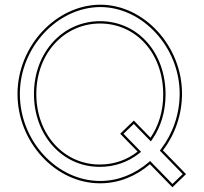

<svg xmlns="http://www.w3.org/2000/svg" viewBox="-20 -760 866 817"><path d="M54.5 -360C54.5 -156 215.5 20 405.5 20C406 20 406.6 20 407.1 20C485.8 20 559.2 -10.7 618 -61.2L685.5 8L713.5 37L771.5 -19L743.5 -48L673.3 -119.9C724.3 -187.1 754.5 -271.3 754.5 -361.9C754.5 -563.1 593.9 -740 406.5 -740C218.5 -739 54.5 -564 54.5 -360ZM134.5 -360C134.5 -532 252.5 -660 406.5 -660C560.8 -659 674.5 -532.2 674.5 -357.8C674.5 -286.8 654.6 -223.6 620.5 -174L577.5 -218L549.5 -247L491.5 -191L519.5 -162L565.5 -114.9C521.2 -80 466.2 -60 405.5 -60C404.9 -60 404.3 -60 403.7 -60C251.6 -60 134.5 -188.7 134.5 -360ZM64.5 -360C64.5 -559 224.8 -729 406.5 -730C587.5 -730 744.5 -558.2 744.5 -361.9C744.5 -273.5 715.1 -191.5 665.3 -126L660.1 -119.1L736.3 -41.1L757.4 -19.2L713.7 22.9L692.7 1L618.6 -74.9L611.5 -68.7C554.2 -19.7 483.2 10 407.1 10C406.5 10 406.1 10 405.5 10C221.8 10 64.5 -160.9 64.5 -360ZM124.5 -360C124.5 -184.1 245.3 -50 403.7 -50C404.3 -50 405 -50 405.5 -50C468.4 -50 525.7 -70.8 571.7 -107.1L580.4 -113.9L526.7 -168.9L505.6 -190.8L549.3 -232.9L570.3 -211L621.9 -158.3L628.7 -168.3C664.1 -219.8 684.5 -284.9 684.5 -357.8C684.5 -536.6 567.1 -669 406.5 -670C246.3 -670 124.5 -536.6 124.5 -360Z"/></svg>

Font: Nordica Advanced
Style: RegularOL
Weight: 300
Version: Version 1.07